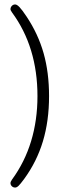

<svg xmlns="http://www.w3.org/2000/svg" viewBox="-20 -679 344 861"><path d="M148 -248Q148 -140 119.5 -46Q91 48 34 126Q27 136 27 142Q27 150 33 156Q39 162 48 162Q55 162 63 154.5Q71 147 88 124Q145 46 172.5 -45.5Q200 -137 200 -248Q200 -354 175.5 -440.5Q151 -527 99 -605Q79 -635 67.5 -647Q56 -659 48 -659Q39 -659 33 -652.5Q27 -646 27 -638Q27 -635 28.5 -632Q30 -629 34 -623Q148 -468 148 -248Z"/></svg>

Font: Beiruti Light
Style: Regular
Weight: 300
Designer: Arlette Boutros
Foundry: Boutros
Version: Version 1.41